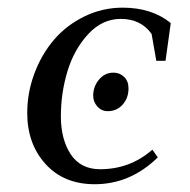

<svg xmlns="http://www.w3.org/2000/svg" viewBox="-20 -472 493 499"><path d="M50.8 -178.2Q50.8 -231 69.3 -280.8Q87.9 -330.6 120.1 -368.4Q152.3 -406.2 199.2 -429.2Q246.1 -452.1 298.8 -452.1Q374.5 -452.1 423.8 -412.1L410.2 -314H386.2L374 -383.8Q346.2 -422.9 293.9 -422.9Q245.6 -422.9 209 -383.1Q172.4 -343.3 155.3 -286.6Q138.2 -230 138.2 -169.9Q138.2 -109.9 163.8 -71Q189.5 -32.2 240.2 -32.2Q317.9 -32.2 376 -83L390.1 -63Q318.8 6.8 226.1 6.8Q146 6.8 98.4 -45.7Q50.8 -98.1 50.8 -178.2ZM222.2 -223.1Q222.2 -247.1 237.3 -265.1Q252.4 -283.2 274.9 -283.2Q291 -283.2 302.5 -272.2Q314 -261.2 314 -242.2Q314 -217.3 298.8 -200.2Q283.7 -183.1 259.8 -183.1Q243.7 -183.1 232.9 -195.3Q222.2 -207.5 222.2 -223.1Z"/></svg>

Font: Dihjauti
Style: Bold Italic
Weight: 700
Italic angle: -9°
Designer: T. Christopher White
Version: Version 3.0.0